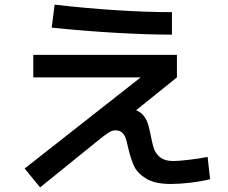

<svg xmlns="http://www.w3.org/2000/svg" viewBox="-20 -771 978 825"><path d="M85.9 -46.9 584.5 -438.5H123V-535.2H740.2V-438.5L564.9 -297.4Q586.4 -288.6 598.6 -272Q610.8 -255.4 616.5 -236.3Q622.1 -217.3 627.9 -187.5Q634.8 -150.9 642.8 -129.4Q650.9 -107.9 670.2 -93.5Q689.5 -79.1 724.6 -79.1Q748 -79.1 794.4 -84.7Q840.8 -90.3 872.1 -96.7L882.8 -1Q842.8 8.8 796.6 14.2Q750.5 19.5 714.8 19.5Q646 19.5 608.4 -3.4Q570.8 -26.4 556.6 -56.4Q542.5 -86.4 531.2 -133.8Q524.9 -162.6 519.8 -177.5Q514.6 -192.4 504.4 -201.7Q494.1 -210.9 475.6 -210.9Q466.8 -210.9 459 -207.8Q451.2 -204.6 438.5 -195.8Q425.8 -187 402.3 -168L152.3 34.2ZM202.1 -652.3 214.8 -751Q349.1 -735.4 480 -727.1Q610.8 -718.8 718.8 -718.8V-622.1Q613.8 -622.1 475.8 -630.1Q337.9 -638.2 202.1 -652.3Z"/></svg>

Font: Pretendard JP SemiBold
Style: Regular
Weight: 600
Designer: Base glyphs from Inter by Rasmus Andersson; Hangeul glyphs from Noto Sans CJK(Source Han Sans) by Jang Soo-young and Kan
Foundry: Kil Hyung-jin
Version: Version 1.309